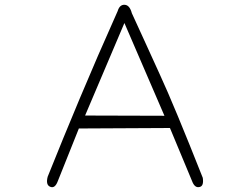

<svg xmlns="http://www.w3.org/2000/svg" viewBox="-20 -785 1040 801"><path d="M530 -730Q558 -669 587 -605.5Q616 -542 646 -476Q677 -409 722 -300.5Q767 -192 826 -43Q831 -9 813 -5Q795 0 784 -23L689 -251L309 -249L221 -29Q209 3 189 -6Q170 -14 179 -48Q241 -203 313.5 -376Q386 -549 471 -739Q479 -766 500 -765Q521 -764 530 -730ZM499 -689 335 -303 666 -302Z"/></svg>

Font: Yomogi
Style: Regular
Weight: 400
Designer: satsuyako
Foundry: satsuyako
Version: Version 3.100